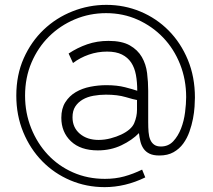

<svg xmlns="http://www.w3.org/2000/svg" viewBox="-20 -623 877 789"><path d="M417 -603Q491 -603 557 -575.5Q623 -548 673 -497.5Q723 -447 752 -377Q781 -307 781 -222Q781 -208 779.5 -184.5Q778 -161 773 -135Q768 -109 758.5 -82Q749 -55 733 -33Q717 -11 693 2.5Q669 16 635 16Q610 16 594.5 8.5Q579 1 570 -12Q561 -25 557 -41.5Q553 -58 551 -76Q523 -47 479 -26Q435 -5 382 -5Q311 -5 271.5 -42.5Q232 -80 232 -139Q232 -177 248.5 -203Q265 -229 291.5 -244.5Q318 -260 351 -266.5Q384 -273 417 -273Q461 -273 494 -264.5Q527 -256 544 -250Q544 -286 538.5 -315.5Q533 -345 519 -366Q505 -387 481 -399Q457 -411 420 -411Q381 -411 345 -398.5Q309 -386 280 -364L262 -403Q298 -427 338.5 -441Q379 -455 426 -455Q481 -455 513.5 -436.5Q546 -418 563 -388.5Q580 -359 584.5 -322.5Q589 -286 589 -250V-121Q589 -99 590.5 -80.5Q592 -62 597.5 -49Q603 -36 613.5 -28.5Q624 -21 641 -21Q672 -21 692 -42.5Q712 -64 724 -95Q736 -126 740.5 -161.5Q745 -197 745 -224Q745 -296 720 -359Q695 -422 650.5 -468.5Q606 -515 546 -542Q486 -569 416 -569Q348 -569 287.5 -543.5Q227 -518 181.5 -473Q136 -428 109.5 -366Q83 -304 83 -230Q83 -159 108 -96.5Q133 -34 176.5 12.5Q220 59 280 85.5Q340 112 411 112Q454 112 490.5 102Q527 92 564 74L577 106Q536 126 494 136Q452 146 410 146Q335 146 269 118Q203 90 153.5 39.5Q104 -11 75.5 -80Q47 -149 47 -230Q47 -315 77.5 -383.5Q108 -452 159.5 -501Q211 -550 278 -576.5Q345 -603 417 -603ZM478 -70Q520 -90 531.5 -117Q543 -144 543 -172V-212Q530 -214 496.5 -224Q463 -234 415 -234Q389 -234 364 -229.5Q339 -225 320 -214Q301 -203 289.5 -185.5Q278 -168 278 -141Q278 -99 308 -73.5Q338 -48 385 -48Q410 -48 434.5 -54.5Q459 -61 478 -70Z"/></svg>

Font: Oxford Sans
Style: Regular
Weight: 400
Designer: Matt McInerney, Pablo Impallari, Rodrigo Fuenzalida
Foundry: Matt McInerney, Pablo Impallari, Rodrigo Fuenzalida
Version: Version 3.000g; ttfautohint (v1.5) -l 8 -r 28 -G 28 -x 14 -D